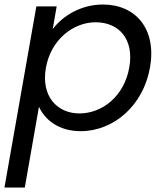

<svg xmlns="http://www.w3.org/2000/svg" viewBox="-39 -577 735 857"><path d="M196.3 -446.8 213.9 -548.3H123.2L-19.1 260H71.7L134.9 -100.8C159.7 -44.8 220.6 8.5 320.9 8.5C468.4 8.5 600.6 -105.6 630.6 -276C660.6 -446.5 567.9 -556.8 420.4 -556.8C320.9 -556.8 239.5 -505 196.3 -446.8ZM538.1 -276C515.4 -146.8 416.8 -70.7 315.6 -70.7C216.9 -70.7 143.2 -146.5 165.9 -274.5C188.6 -401.8 289.3 -477.6 388 -477.6C489.1 -477.6 560.8 -405.3 538.1 -276Z"/></svg>

Font: Poppins Devanagari Thin
Style: Italic
Weight: 100
Italic angle: -10°
Designer: Ninad Kale (Devanagari), Jonny Pinhorn (Latin)
Foundry: Indian Type Foundry
Version: 4.005